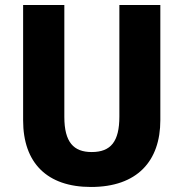

<svg xmlns="http://www.w3.org/2000/svg" viewBox="-20 -734 730 764"><path d="M618 -256V-714H455V-270C455 -171 421 -129 345 -129C273 -129 236 -168 236 -269V-714H72V-255C72 -86 167 10 342 10C526 10 618 -93 618 -256Z"/></svg>

Font: Noto Sans Thai SemCond ExtBd
Style: Regular
Weight: 800
Width: 4
Designer: Monotype Design Team
Foundry: Monotype Imaging Inc.
Version: Version 2.002